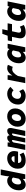

<svg xmlns="http://www.w3.org/2000/svg" viewBox="2326 -3062 748 5440"><g transform="rotate(-90 2700.0 -342.0)"><path d="M188 12Q115 12 71.5 -38.5Q28 -89 28 -182Q28 -251 50 -311Q72 -371 109.5 -416Q147 -461 194.5 -486.5Q242 -512 294 -512Q342 -512 372 -497Q402 -482 420 -456H422L432 -550L460 -696H620L480 0H350V-66H346Q312 -29 270.5 -8.5Q229 12 188 12ZM250 -118Q274 -118 303.5 -134.5Q333 -151 358 -188L390 -344Q380 -364 360 -373Q340 -382 324 -382Q299 -382 275.5 -369Q252 -356 233.5 -332Q215 -308 204.5 -275Q194 -242 194 -202Q194 -159 209.5 -138.5Q225 -118 250 -118Z M866 12Q802 12 751 -11.5Q700 -35 670 -84.5Q640 -134 640 -212Q640 -280 663.5 -335Q687 -390 728 -429.5Q769 -469 821.5 -490.5Q874 -512 932 -512Q1031 -512 1085.5 -457.5Q1140 -403 1140 -314Q1140 -281 1133.5 -249.5Q1127 -218 1122 -204H759L776 -304H1030L988 -281Q990 -289 992 -298.5Q994 -308 994 -317Q994 -354 976 -372Q958 -390 928 -390Q909 -390 886.5 -380Q864 -370 844.5 -349.5Q825 -329 812.5 -296.5Q800 -264 800 -218Q800 -175 814.5 -151.5Q829 -128 853 -119Q877 -110 904 -110Q945 -110 978.5 -123.5Q1012 -137 1046 -158L1098 -52Q1052 -21 993 -4.5Q934 12 866 12Z M1172 0 1270 -500H1384V-436H1388Q1408 -465 1441.5 -488.5Q1475 -512 1520 -512Q1552 -512 1569 -493Q1586 -474 1589 -434L1578 -428Q1602 -469 1637.5 -490.5Q1673 -512 1716 -512Q1752 -512 1773 -489Q1794 -466 1794 -422Q1794 -409 1792.5 -397.5Q1791 -386 1788 -372L1712 0H1566L1636 -340Q1638 -348 1638 -351.5Q1638 -355 1638 -358Q1638 -369 1634 -372.5Q1630 -376 1622 -376Q1609 -376 1597.5 -366.5Q1586 -357 1574 -335L1505 0H1381L1452 -340Q1454 -348 1454 -351.5Q1454 -355 1454 -358Q1454 -369 1449 -372.5Q1444 -376 1436 -376Q1423 -376 1410 -366.5Q1397 -357 1384 -334L1320 0Z M2056 12Q1986 12 1935.5 -15.5Q1885 -43 1857.5 -93.5Q1830 -144 1830 -212Q1830 -280 1854 -335.5Q1878 -391 1919.5 -430.5Q1961 -470 2013.5 -491Q2066 -512 2122 -512Q2192 -512 2242.5 -484.5Q2293 -457 2320.5 -406.5Q2348 -356 2348 -288Q2348 -220 2324 -164.5Q2300 -109 2258.5 -69.5Q2217 -30 2164.5 -9Q2112 12 2056 12ZM2068 -118Q2091 -118 2112 -130Q2133 -142 2149.5 -163.5Q2166 -185 2176 -216Q2186 -247 2186 -284Q2186 -332 2165.5 -357Q2145 -382 2110 -382Q2088 -382 2066.5 -370Q2045 -358 2028.5 -336.5Q2012 -315 2002 -284.5Q1992 -254 1992 -216Q1992 -168 2013 -143Q2034 -118 2068 -118Z M2700 12Q2635 12 2580 -12Q2525 -36 2491.5 -84.5Q2458 -133 2458 -206Q2458 -275 2482.5 -331.5Q2507 -388 2549.5 -428Q2592 -468 2647.5 -490Q2703 -512 2764 -512Q2832 -512 2881.5 -483.5Q2931 -455 2958 -420L2862 -332Q2838 -358 2810.5 -370Q2783 -382 2754 -382Q2729 -382 2705 -370Q2681 -358 2661.5 -336Q2642 -314 2631 -284.5Q2620 -255 2620 -220Q2620 -168 2652 -143Q2684 -118 2724 -118Q2759 -118 2785 -133Q2811 -148 2838 -170L2893 -62Q2856 -28 2808 -8Q2760 12 2700 12Z M3064 0 3162 -501 3292 -500 3280 -370H3284Q3310 -415 3343 -447Q3376 -479 3412 -495.5Q3448 -512 3484 -512Q3517 -512 3543 -506.5Q3569 -501 3582 -492L3526 -354Q3510 -362 3491.5 -366Q3473 -370 3452 -370Q3406 -370 3356.5 -326.5Q3307 -283 3266 -206L3224 0Z M3789 12Q3715 12 3671.5 -38.5Q3628 -89 3628 -182Q3628 -251 3650 -311Q3672 -371 3709.5 -416Q3747 -461 3794.5 -486.5Q3842 -512 3894 -512Q3942 -512 3976 -495.5Q4010 -479 4026 -450H4030L4052 -500H4180L4080 0H3950V-66H3946Q3912 -29 3870.5 -8.5Q3829 12 3789 12ZM3850 -118Q3874 -118 3903.5 -134.5Q3933 -151 3958 -188L3991 -344Q3981 -364 3960.5 -373Q3940 -382 3924 -382Q3899 -382 3875.5 -369Q3852 -356 3833.5 -332Q3815 -308 3804.5 -275Q3794 -242 3794 -202Q3794 -158 3809.5 -138Q3825 -118 3850 -118Z M4510 12Q4417 12 4375.5 -30Q4334 -72 4334 -142Q4334 -157 4336 -172Q4338 -187 4342 -208L4376 -376H4250L4274 -494L4408 -500L4462 -650H4592L4560 -500H4760L4736 -376H4534L4500 -216Q4497 -203 4496.5 -195.5Q4496 -188 4496 -180Q4496 -146 4514 -132Q4532 -118 4560 -118Q4589 -118 4616 -129.5Q4643 -141 4664 -154L4712 -43Q4678 -20 4624 -4Q4570 12 4510 12Z M4989 12Q4915 12 4871.5 -38.5Q4828 -89 4828 -182Q4828 -251 4850 -311Q4872 -371 4909.5 -416Q4947 -461 4994.5 -486.5Q5042 -512 5094 -512Q5142 -512 5176 -495.5Q5210 -479 5226 -450H5230L5252 -500H5380L5280 0H5150V-66H5146Q5112 -29 5070.5 -8.5Q5029 12 4989 12ZM5050 -118Q5074 -118 5103.5 -134.5Q5133 -151 5158 -188L5191 -344Q5181 -364 5160.5 -373Q5140 -382 5124 -382Q5099 -382 5075.5 -369Q5052 -356 5033.5 -332Q5015 -308 5004.5 -275Q4994 -242 4994 -202Q4994 -158 5009.5 -138Q5025 -118 5050 -118Z"/></g></svg>

Font: Source Code Pro ExtraLight Black
Style: Italic
Weight: 900
Italic angle: -11°
Monospace: yes
Version: Version 1.016;hotconv 1.0.116;makeotfexe 2.5.65601